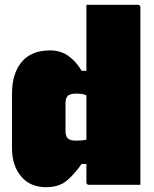

<svg xmlns="http://www.w3.org/2000/svg" viewBox="-20 -770 640 800"><path d="M189 -560Q233 -560 265.5 -536.5Q298 -513 320 -475H340V-750H554Q565 -750 565 -739V0H351Q340 0 340 -11V-87H320Q291 -45 258.5 -17.5Q226 10 172 10Q106 10 68 -35Q30 -80 30 -153V-380Q30 -463 70 -511.5Q110 -560 189 -560ZM262 -194Q272 -184 297 -184Q322 -184 340 -188V-373Q331 -377 319.5 -378.5Q308 -380 297 -380Q273 -380 263 -371Q253 -362 253 -340V-223Q253 -203 262 -194Z"/></svg>

Font: Recursive Sn Lnr St XBk
Style: Regular
Weight: 1000
Version: Version 1.079;hotconv 1.0.112;makeotfexe 2.5.65598; ttfautoh